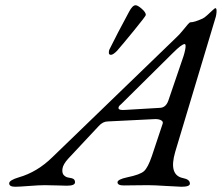

<svg xmlns="http://www.w3.org/2000/svg" viewBox="-20 -707 846 732"><path d="M426 -513Q411 -498 403 -498Q395 -498 395 -506Q395 -514 397 -518Q426 -577 472 -662Q485 -687 497 -687Q505 -687 520.5 -673.5Q536 -660 536 -650Q536 -646 491.5 -591.5Q447 -537 426 -513ZM640 -506 442 -310Q430 -301 432 -293.5Q434 -286 458 -288L592 -296Q613 -298 622 -324L680 -494Q684 -507 686 -517.5Q688 -528 687.5 -533.5Q687 -539 684 -539Q673 -539 640 -506ZM672 5Q661 5 614 2Q567 -1 544 -1Q524 -1 492.5 -0.5Q461 0 452 0Q428 0 428 -12Q428 -23 465 -31Q514 -41 529 -54.5Q544 -68 559 -112L600 -235Q603 -243 595 -248Q587 -253 572 -253L391 -244Q372 -244 356 -226L240 -102Q220 -80 218 -63Q216 -46 224 -38.5Q232 -31 241 -30Q256 -28 261 -24Q266 -20 266 -12Q266 1 235 1Q229 1 199.5 0Q170 -1 151 -1Q129 -1 90.5 2Q52 5 38 5Q15 5 15 -8Q15 -20 52 -31Q122 -51 180 -108L652 -564Q664 -575 676.5 -590.5Q689 -606 696 -614Q703 -622 706 -622Q721 -622 752 -636Q759 -639 770.5 -649.5Q782 -660 790.5 -668Q799 -676 801 -676Q804 -676 805 -672Q806 -668 805.5 -660.5Q805 -653 803 -644L648 -128Q622 -39 678 -28Q704 -23 704 -7Q704 5 672 5Z"/></svg>

Font: EB Garamond 12
Style: Italic
Weight: 400
Italic angle: -17°
Version: Version 0.016; ttfautohint (v1.8.4)